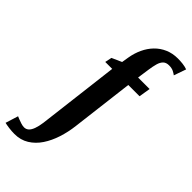

<svg xmlns="http://www.w3.org/2000/svg" viewBox="-450 -888 1211 1211"><g transform="rotate(45 155.5 -282.0)"><path d="M128 -599Q135.5 -643.5 153.8 -682.8Q172 -722 200.8 -751.8Q229.5 -781.5 268 -798.2Q306.5 -815 353.5 -815Q374.5 -815 396.8 -812.5Q419 -810 438.5 -803L410 -721.5Q400.5 -729 384.8 -737Q369 -745 344.5 -745Q319 -745 305 -731.2Q291 -717.5 284 -692.8Q277 -668 272 -633L260.5 -552.5H363L350.5 -475.5H250L199 -58.5Q192 1 174 56.8Q156 112.5 127 156Q98 199.5 56.5 225.2Q15 251 -39.5 251Q-65 251 -90.2 247.5Q-115.5 244 -128.5 240.5L-102 155.5Q-98 157.5 -84.2 163Q-70.5 168.5 -54.5 173.5Q-38.5 178.5 -26.5 178.5Q-8.5 178.5 4.5 166.8Q17.5 155 26.2 131.2Q35 107.5 40 71.5L106.5 -475.5H44.5L54 -521L120 -550.5Z"/></g></svg>

Font: Merriweather 28pt ExtraBold
Style: Italic
Weight: 800
Italic angle: -7.8°
Version: Version 2.101